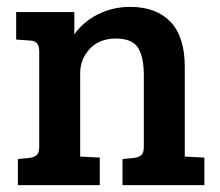

<svg xmlns="http://www.w3.org/2000/svg" viewBox="-20 -538 640 558"><path d="M27 -423V-503H196V-438Q222 -475 265 -496.5Q308 -518 358 -518Q434 -518 475.5 -474.5Q517 -431 517 -344V-83L574 -80V0H336V-76L369 -79Q384 -81 391 -87.5Q398 -94 398 -112V-318Q398 -373 381 -399.5Q364 -426 316.5 -426Q269 -426 241 -396Q213 -366 213 -325V-83L270 -80V0H32V-76L65 -79Q80 -81 87 -87.5Q94 -94 94 -112V-389Q94 -419 69 -420Z"/></svg>

Font: Bree Serif
Style: Regular
Weight: 400
Designer: Veronika Burian, Jos Scaglione
Foundry: TypeTogether
Version: Version 1.002